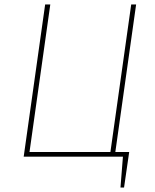

<svg xmlns="http://www.w3.org/2000/svg" viewBox="-20 -701 693 859"><path d="M589 -681 496 -21H558L535 138H519L530 0H86L182 -681H205L112 -21H474L567 -681Z"/></svg>

Font: Fira Sans Thin
Style: Italic
Weight: 250
Italic angle: -8°
Designer: Carrois Corporate & Edenspiekermann AG
Foundry: Carrois Corporate GbR & Edenspiekermann AG
Version: Version 4.203